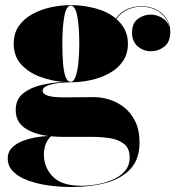

<svg xmlns="http://www.w3.org/2000/svg" viewBox="-20 -490 708 770"><path d="M43 -49Q43 -91 72 -114.8Q101 -138.5 144.8 -148.8Q188.5 -159 233 -161.5Q184 -165.5 138.8 -182.8Q93.5 -200 64.2 -232.5Q35 -265 35 -315Q35 -356.5 55.5 -385.8Q76 -415 109.8 -433.5Q143.5 -452 184 -460.8Q224.5 -469.5 264 -469.5Q312.5 -469.5 361.5 -456.8Q410.5 -444 444.5 -416Q464.5 -443 491.5 -454Q518.5 -465 544.5 -465Q584 -465 610.2 -450Q636.5 -435 649.8 -411.8Q663 -388.5 663 -364.5Q663 -321.5 639 -303Q615 -284.5 585 -284.5Q555 -284.5 532.2 -304.2Q509.5 -324 509.5 -360Q509.5 -396.5 532.8 -414Q556 -431.5 585 -431.5Q606.5 -431.5 628.8 -419Q651 -406.5 659 -383.5Q652 -415.5 622.5 -439.2Q593 -463 544.5 -463Q519 -463 492.8 -451.8Q466.5 -440.5 446.5 -414Q467.5 -396 480.2 -371.5Q493 -347 493 -315Q493 -273.5 472.5 -244Q452 -214.5 418.2 -196Q384.5 -177.5 344.2 -168.8Q304 -160 264 -160Q251.5 -160 232.8 -158.8Q214 -157.5 195.2 -153.8Q176.5 -150 163.8 -143.2Q151 -136.5 151 -126Q151 -99.5 235.5 -99.5Q253 -99.5 276.2 -99.8Q299.5 -100 321.8 -100.2Q344 -100.5 358 -100.5Q386 -100.5 417.5 -91Q449 -81.5 476.8 -60.2Q504.5 -39 522 -4Q539.5 31 539.5 82Q539.5 148.5 503.2 187.5Q467 226.5 405.5 243.2Q344 260 268 260Q221 260 175.5 253.8Q130 247.5 92.8 234Q55.5 220.5 33.2 198.5Q11 176.5 11 145Q11 119 28.5 101.8Q46 84.5 72.5 74.8Q99 65 126.2 60.5Q153.5 56 173.5 55.5Q113.5 47.5 78.2 22.5Q43 -2.5 43 -49ZM230 -315Q230 -275.5 232.5 -240.5Q235 -205.5 242.2 -183.8Q249.5 -162 264 -162Q276 -162 283.5 -183.8Q291 -205.5 294.5 -240.5Q298 -275.5 298 -315Q298 -382 290 -424.8Q282 -467.5 264 -467.5Q246 -467.5 238 -424.8Q230 -382 230 -315ZM156 129.5Q156 181 191.5 218Q227 255 306 255Q334 255 367.2 249.5Q400.5 244 430.8 231.2Q461 218.5 480.5 196.5Q500 174.5 500 141.5Q500 104.5 477.2 87Q454.5 69.5 421 64.2Q387.5 59 355 59H236.5Q209 59 185 56.5Q174.5 64 165.2 83.8Q156 103.5 156 129.5Z"/></svg>

Font: Bodoni* 96pt Fatface
Style: Regular
Weight: 900
Version: Version 2.3